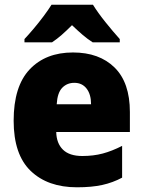

<svg xmlns="http://www.w3.org/2000/svg" viewBox="-20 -786 608 816"><path d="M290 -563Q402 -563 467 -499Q532 -435 532 -310V-225H219Q220 -177 247.5 -150Q275 -123 330 -123Q377 -123 416.5 -133.5Q456 -144 499 -166V-31Q460 -10 415 0Q370 10 307 10Q183 10 110.5 -59.5Q38 -129 38 -273Q38 -419 106 -491Q174 -563 290 -563ZM296 -434Q265 -434 244.5 -413Q224 -392 221 -343H367Q367 -385 348 -409.5Q329 -434 296 -434ZM375 -766Q396 -732 428.5 -691.5Q461 -651 489 -620V-606H374Q352 -620 331 -638Q310 -656 286 -679Q262 -655 242 -637.5Q222 -620 201 -606H84V-620Q101 -638 123 -664Q145 -690 165.5 -717.5Q186 -745 199 -766Z"/></svg>

Font: Noto Sans Gurmukhi SemiCondensed Black
Style: Regular
Weight: 900
Width: 4
Designer: Jelle Bosma - Monotype Design Team
Foundry: Monotype Imaging Inc.
Version: Version 2.004; ttfautohint (v1.8.4.7-5d5b)